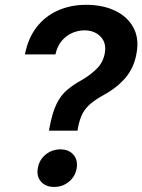

<svg xmlns="http://www.w3.org/2000/svg" viewBox="-20 -757 583 786"><path d="M180.7 -222.2 182.1 -231.4Q193.8 -295.4 211.4 -331.3Q229 -367.2 254.2 -388.4Q279.3 -409.7 313.5 -428.7Q349.6 -449.2 376.2 -475.8Q402.8 -502.4 409.2 -540.5Q414.1 -568.8 404.1 -589.4Q394 -609.9 373.5 -621.3Q353 -632.8 325.7 -632.8Q300.3 -632.8 275.6 -622.1Q251 -611.3 232.4 -589.4Q213.9 -567.4 207 -534.2H82Q95.2 -601.6 130.6 -646.7Q166 -691.9 218.3 -714.6Q270.5 -737.3 332 -737.3Q399.9 -737.3 450.2 -713.6Q500.5 -689.9 525.1 -646Q549.8 -602.1 539.6 -542.5Q529.8 -481.4 494.6 -439.7Q459.5 -397.9 405.3 -368.7Q373 -350.6 352.1 -333.5Q331.1 -316.4 318.4 -293Q305.7 -269.5 298.8 -231.4L297.4 -222.2ZM201.7 8.3Q167 8.3 147.9 -13.4Q128.9 -35.2 134.8 -68.4Q140.1 -102.1 166.3 -123.8Q192.4 -145.5 227.1 -145.5Q261.7 -145.5 280.5 -123.8Q299.3 -102.1 293.9 -68.4Q288.6 -35.2 262.5 -13.4Q236.3 8.3 201.7 8.3Z"/></svg>

Font: Inter SemiBold
Style: Italic
Weight: 600
Italic angle: -9.3988°
Designer: Rasmus Andersson
Foundry: rsms
Version: Version 4.001;git-66647c0bb